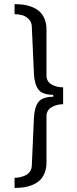

<svg xmlns="http://www.w3.org/2000/svg" viewBox="-20 -755 373 934"><path d="M50.8 -734.9Q75.7 -734.9 97.2 -731.7Q118.7 -728.5 139.2 -719.7Q159.7 -710.9 174.1 -697.3Q188.5 -683.6 197.3 -661.6Q206.1 -639.6 206.1 -610.8V-388.2Q206.1 -358.9 230.2 -344.5Q254.4 -330.1 287.1 -330.1V-248Q254.9 -248 230.5 -233.2Q206.1 -218.3 206.1 -189.9V35.2Q206.1 64 197.3 85.9Q188.5 107.9 174.1 121.6Q159.7 135.3 139.2 144Q118.7 152.8 97.2 156Q75.7 159.2 50.8 159.2V109.9Q64.5 109.9 77.6 106.9Q90.8 104 104 97.9Q117.2 91.8 125.7 79.3Q134.3 66.9 134.8 49.8L145 -180.2Q147.5 -233.9 167.2 -259Q187 -284.2 238.8 -284.2V-293.9Q187 -293.9 167.2 -319.1Q147.5 -344.2 145 -397.9L134.8 -626Q133.8 -648.4 119.1 -662.6Q104.5 -676.8 87.2 -681.4Q69.8 -686 50.8 -686Z"/></svg>

Font: Archivo Light
Style: Regular
Weight: 300
Designer: Hector Gatti
Foundry: Omnibus-Type
Version: Version 2.001